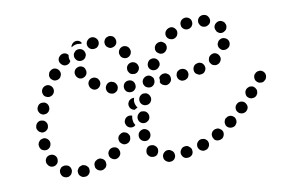

<svg xmlns="http://www.w3.org/2000/svg" viewBox="-66 -675 1195 810"><g transform="rotate(-10 531.5 -270.0)"><path d="M261 -2Q261 -7 259 -12Q256 -16 253 -19Q249 -23 244 -24Q239 -26 235 -26H234Q229 -25 225 -23Q220 -21 217 -17Q214 -13 212 -9Q210 -4 211 1Q211 11 219 18Q227 25 237 24H238Q248 24 255 16Q262 8 261 -2ZM627 2Q627 -3 626 -8Q624 -13 621 -17Q618 -20 613 -23Q609 -25 604 -26H603Q593 -27 585 -20Q577 -13 576 -3Q576 2 577 7Q579 12 582 15Q585 19 590 21Q594 24 599 24Q610 25 618 19Q626 12 627 2ZM702 -8Q702 -13 699 -17Q696 -21 692 -24Q689 -27 684 -29Q679 -30 674 -29H673Q663 -28 657 -19Q651 -11 652 -1Q653 4 656 9Q658 13 662 16Q666 19 671 20Q676 21 681 20Q691 19 698 11Q704 2 702 -8ZM170 12Q174 10 178 7Q182 4 184 -1Q189 -10 186 -20Q183 -30 174 -35H173Q169 -37 164 -37Q159 -38 154 -36Q149 -35 145 -32Q142 -28 139 -24Q135 -15 138 -5Q141 5 150 10Q155 12 160 13Q165 13 170 12ZM333 -5Q335 -9 335 -14Q335 -19 334 -24Q330 -34 321 -38Q312 -43 302 -39H301Q297 -37 293 -34Q289 -31 287 -26Q285 -22 285 -17Q285 -12 286 -7Q290 3 299 7Q309 12 318 8H319Q323 6 327 3Q331 0 333 -5ZM759 1H760Q769 -2 774 -12Q778 -21 775 -31Q773 -36 770 -39Q766 -43 762 -45Q757 -47 752 -47Q748 -48 743 -46H742Q733 -42 728 -33Q724 -24 727 -14Q729 -9 732 -6Q735 -2 740 0Q744 2 749 3Q754 3 759 1ZM551 -13Q555 -16 557 -21Q560 -25 560 -30Q561 -35 560 -40Q559 -44 556 -48L555 -49Q552 -53 548 -55Q544 -58 539 -58Q534 -59 529 -58Q524 -57 520 -54Q512 -47 511 -37Q509 -27 515 -19L516 -18Q522 -10 532 -9Q542 -7 551 -13ZM401 -49Q402 -54 400 -59Q399 -64 396 -68Q390 -76 379 -77Q369 -78 361 -72Q357 -69 354 -64Q352 -60 351 -55Q351 -50 352 -45Q353 -41 356 -37Q363 -29 373 -27Q383 -26 391 -32L392 -33Q396 -36 398 -40Q401 -44 401 -49ZM832 -33H833Q841 -38 844 -48Q847 -58 842 -67Q839 -71 835 -74Q831 -77 826 -79Q822 -80 817 -79Q812 -79 807 -76Q798 -71 795 -61Q793 -51 798 -42Q800 -37 804 -34Q808 -31 813 -30Q818 -29 823 -30Q828 -30 832 -33ZM122 -44Q126 -47 130 -50Q133 -54 135 -59Q136 -63 136 -68Q136 -73 134 -78Q129 -88 119 -91Q110 -94 100 -90Q91 -86 87 -76Q84 -66 88 -57L89 -56Q93 -47 103 -43Q113 -40 122 -44ZM907 -95Q908 -100 906 -105Q905 -110 902 -114Q899 -117 894 -120Q890 -122 885 -123Q880 -123 875 -122Q870 -120 867 -117H866Q862 -114 860 -110Q858 -105 857 -100Q857 -95 858 -91Q859 -86 862 -82Q869 -74 879 -73Q890 -72 898 -78Q902 -82 904 -86Q907 -90 907 -95ZM498 -87Q501 -84 506 -82Q511 -80 516 -80Q526 -80 533 -88Q540 -95 540 -106Q540 -111 538 -116Q536 -120 532 -124Q529 -127 524 -129Q520 -131 515 -131Q504 -130 497 -123Q490 -116 490 -105Q490 -100 492 -95Q494 -91 498 -87ZM454 -111Q453 -116 450 -120Q448 -124 444 -127Q440 -130 435 -131Q430 -133 425 -132Q420 -131 416 -128Q412 -126 409 -122H408Q406 -118 404 -113Q403 -108 404 -103Q405 -98 407 -94Q410 -90 414 -87Q422 -80 432 -82Q442 -83 449 -92Q452 -96 453 -101Q454 -106 454 -111ZM95 -115Q105 -116 112 -124Q118 -132 118 -142V-143Q117 -153 109 -160Q101 -167 91 -166Q86 -165 81 -163Q77 -161 74 -157Q70 -153 69 -148Q67 -144 68 -139V-138Q69 -128 76 -121Q84 -115 95 -115ZM956 -131Q964 -139 964 -149Q963 -159 956 -167Q949 -174 938 -174Q928 -174 921 -167L920 -166Q913 -159 913 -149Q913 -138 921 -131Q924 -127 929 -126Q933 -124 938 -124Q943 -124 948 -126Q952 -127 956 -131ZM459 -196Q449 -192 445 -183Q440 -173 444 -164Q447 -154 457 -149Q463 -146 471 -147Q479 -148 484 -154Q484 -154 484 -155Q478 -163 477 -173Q475 -182 477 -190V-191Q477 -193 478 -195Q469 -199 459 -196ZM518 -156Q523 -155 528 -156Q533 -157 537 -160Q541 -162 544 -166Q547 -170 548 -175V-176Q550 -186 544 -195Q539 -203 529 -205Q524 -206 519 -206Q514 -205 510 -202Q506 -199 503 -195Q500 -191 499 -186Q497 -176 502 -167Q508 -158 518 -156ZM1009 -188V-189Q1012 -192 1014 -197Q1015 -202 1015 -207Q1015 -212 1012 -216Q1010 -221 1006 -224Q1003 -227 998 -229Q993 -230 988 -230Q983 -229 979 -227Q974 -225 971 -221Q964 -213 965 -203Q965 -192 973 -186Q977 -182 982 -181Q987 -179 991 -180Q996 -180 1001 -182Q1005 -184 1009 -188ZM76 -201Q78 -197 83 -195Q87 -192 92 -191Q102 -190 110 -196Q119 -202 120 -212V-213Q122 -223 116 -231Q110 -240 99 -241Q89 -243 81 -237Q73 -231 71 -220Q70 -215 71 -210Q73 -205 76 -201ZM501 -233Q497 -241 496 -251Q496 -260 499 -268Q490 -269 482 -264Q474 -259 472 -251L471 -250Q470 -246 470 -241Q471 -236 473 -231Q475 -227 479 -224Q483 -220 488 -219Q489 -218 490 -218Q492 -218 493 -218Q495 -219 498 -221Q502 -223 506 -225Q503 -229 501 -233ZM536 -230Q541 -228 546 -229Q550 -229 555 -231Q559 -233 563 -237Q566 -241 568 -246Q571 -256 566 -265Q562 -274 552 -278Q547 -279 542 -279Q537 -279 533 -277Q528 -274 525 -271Q522 -267 520 -262Q517 -252 521 -243Q526 -233 536 -230ZM1058 -248Q1061 -252 1062 -257Q1064 -262 1063 -266Q1063 -271 1060 -276Q1058 -280 1054 -283Q1046 -290 1035 -288Q1025 -287 1019 -279H1018Q1012 -271 1013 -260Q1014 -250 1022 -244Q1026 -240 1031 -239Q1036 -238 1041 -238Q1046 -239 1050 -241Q1054 -244 1058 -248ZM106 -266Q111 -264 115 -265Q120 -265 125 -267Q129 -269 133 -273Q136 -277 138 -281V-282Q141 -291 137 -301Q133 -310 123 -314Q118 -315 113 -315Q108 -315 104 -313Q99 -311 96 -307Q93 -303 91 -299V-298Q87 -288 92 -279Q96 -270 106 -266ZM514 -319Q514 -329 507 -337Q500 -344 489 -344Q479 -344 471 -337Q464 -329 464 -319Q464 -309 471 -301Q479 -294 489 -294H490Q500 -294 507 -301Q515 -309 514 -319ZM640 -347Q645 -348 650 -346Q654 -344 658 -341Q662 -338 664 -333Q666 -329 666 -324Q667 -313 660 -306Q653 -298 643 -297H642Q637 -297 633 -299Q628 -300 624 -304Q622 -306 620 -308Q619 -311 617 -314Q619 -319 619 -324Q619 -328 618 -333Q621 -339 627 -343Q633 -347 640 -347ZM548 -315Q550 -311 553 -307Q557 -304 561 -302Q571 -298 580 -301Q590 -305 594 -315Q596 -320 596 -325Q596 -330 595 -334Q593 -339 589 -342Q586 -346 581 -348Q572 -352 562 -348Q553 -344 548 -335V-334Q546 -330 546 -325Q546 -320 548 -315ZM438 -320Q441 -330 435 -339Q430 -348 420 -350L419 -351Q409 -353 400 -348Q392 -342 389 -332Q387 -322 392 -313Q398 -304 408 -302Q418 -299 427 -305Q436 -310 438 -320ZM737 -313Q740 -317 741 -322Q743 -326 742 -331Q741 -342 733 -348Q725 -354 714 -353Q709 -353 705 -350Q700 -348 697 -344Q694 -340 693 -335Q691 -330 692 -326Q693 -315 701 -309Q709 -302 720 -304Q725 -304 729 -307Q734 -309 737 -313ZM816 -347Q815 -352 812 -356Q809 -360 805 -363Q801 -365 796 -366Q791 -367 786 -365Q775 -363 770 -354Q765 -345 767 -335Q768 -330 771 -326Q774 -322 779 -320Q783 -317 788 -316Q793 -316 798 -317Q808 -319 813 -328Q819 -337 816 -347ZM365 -342Q368 -346 369 -351Q370 -356 369 -361Q368 -366 365 -370Q363 -374 359 -377H358Q350 -383 339 -381Q329 -379 323 -370Q318 -362 320 -352Q322 -341 330 -336L331 -335Q339 -329 349 -331Q359 -333 365 -342ZM122 -352Q123 -347 126 -343Q129 -339 134 -337Q143 -332 153 -335Q163 -338 168 -347Q173 -356 170 -366Q167 -376 158 -381Q149 -386 139 -383Q129 -380 124 -371Q121 -366 121 -361Q120 -356 122 -352ZM883 -383Q878 -391 868 -394Q858 -396 849 -390Q840 -385 838 -374Q835 -364 841 -356Q846 -347 856 -345Q866 -342 875 -348H876Q884 -354 887 -364Q889 -374 883 -383ZM531 -412Q527 -415 523 -416Q518 -418 513 -417Q503 -416 496 -408Q490 -400 491 -390V-389Q491 -384 494 -380Q496 -376 500 -372Q504 -369 509 -368Q514 -367 519 -367Q529 -368 535 -376Q542 -384 541 -395Q540 -400 538 -404Q535 -409 531 -412ZM592 -371Q601 -366 611 -369Q621 -372 626 -381H627Q632 -390 629 -400Q626 -410 617 -415Q608 -420 598 -417Q588 -415 583 -405Q578 -396 580 -386Q583 -376 592 -371ZM304 -389Q314 -393 318 -402Q322 -412 318 -421V-422Q315 -432 305 -436Q296 -440 286 -436Q276 -432 272 -423Q268 -413 272 -404V-403Q276 -394 285 -389Q295 -385 304 -389ZM162 -419Q163 -414 165 -410Q168 -406 172 -403Q180 -396 190 -398Q200 -399 207 -407V-408Q210 -412 211 -416Q213 -421 212 -426Q211 -431 209 -435Q206 -440 202 -443Q194 -449 184 -448Q174 -446 167 -438Q164 -434 163 -429Q161 -424 162 -419ZM920 -449Q910 -453 901 -449Q891 -445 888 -436L887 -435Q883 -425 887 -416Q892 -406 901 -402Q911 -399 920 -403Q930 -407 934 -416V-417Q938 -426 934 -436Q930 -445 920 -449ZM621 -453Q622 -448 624 -444Q627 -440 631 -437Q635 -434 639 -432Q644 -431 649 -431Q654 -432 658 -434Q663 -437 666 -441Q669 -445 671 -450Q672 -454 672 -459Q671 -464 669 -469Q666 -473 662 -476Q658 -479 654 -481Q649 -482 644 -481Q639 -481 635 -478Q630 -476 627 -472Q624 -468 622 -463Q621 -458 621 -453ZM482 -487Q473 -482 470 -472Q467 -462 472 -453V-452Q477 -443 487 -440Q497 -437 506 -442Q515 -447 518 -457Q521 -467 516 -476V-477Q511 -486 501 -489Q491 -492 482 -487ZM255 -460V-459Q247 -453 237 -453Q227 -454 220 -462Q213 -469 213 -480Q214 -490 222 -497Q230 -504 240 -504Q251 -503 257 -495Q258 -495 258 -495Q258 -495 258 -495Q258 -494 258 -494Q256 -484 258 -475Q259 -471 261 -467Q260 -465 258 -463Q257 -461 255 -460ZM291 -464Q300 -459 310 -461Q320 -463 326 -472V-473Q332 -481 329 -491Q327 -501 318 -507Q309 -512 299 -510Q289 -508 284 -499H283Q278 -490 280 -480Q283 -470 291 -464ZM896 -520Q888 -515 885 -505Q883 -495 889 -486V-485Q891 -481 896 -478Q900 -475 904 -474Q909 -473 914 -474Q919 -475 923 -478Q932 -483 934 -493Q937 -503 931 -512V-513Q925 -521 915 -524Q905 -526 896 -520ZM680 -494Q686 -486 697 -484Q707 -482 715 -488H716Q724 -494 726 -505Q728 -515 722 -523Q716 -532 706 -534Q695 -535 687 -529Q678 -523 676 -513Q674 -503 680 -494ZM419 -529Q416 -524 416 -519Q416 -515 417 -510Q419 -505 422 -501Q425 -498 430 -495Q439 -490 449 -494Q459 -497 464 -506Q468 -516 465 -525Q462 -535 453 -540H452Q443 -545 433 -541Q423 -538 419 -529ZM346 -539Q343 -535 342 -530Q341 -525 342 -520Q344 -510 353 -504Q362 -499 372 -501Q377 -502 381 -504Q385 -507 388 -511Q391 -515 392 -520Q393 -525 392 -530Q390 -540 381 -546Q373 -552 362 -550Q357 -549 353 -546Q349 -543 346 -539ZM821 -542Q819 -532 825 -523Q830 -514 841 -512Q851 -510 860 -516Q869 -521 871 -531Q873 -541 867 -550Q862 -559 851 -561Q841 -563 832 -558Q823 -552 821 -542ZM766 -563Q756 -561 750 -553Q744 -544 746 -534Q747 -524 756 -518Q764 -512 775 -514Q785 -516 791 -524Q797 -533 795 -543Q794 -553 785 -559Q777 -565 766 -563ZM290 -544Q298 -548 307 -546Q315 -544 321 -537Q320 -535 320 -534Q320 -532 320 -531Q317 -532 313 -532Q304 -534 294 -532Q285 -530 277 -524Q276 -524 276 -523Q276 -530 280 -535Q284 -541 290 -544Z"/></g></svg>

Font: FRB American Cursive Guidelines Arrows Dotted Black
Style: Bold Italic
Weight: 900
Italic angle: -25°
Version: Version 2.0;Modular Font Editor K font №1